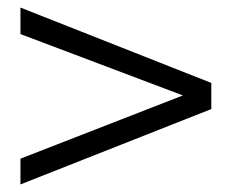

<svg xmlns="http://www.w3.org/2000/svg" viewBox="-20 -527 612 507"><path d="M34 -40V-108L463 -275L34 -437V-507L538 -308V-239Z"/></svg>

Font: Overused Grotesk Book
Style: Regular
Weight: 350
Version: Version 0.003